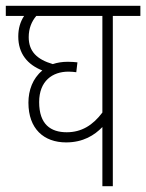

<svg xmlns="http://www.w3.org/2000/svg" viewBox="-20 -642 504 662"><path d="M464 -587V-622H0V-587H63C50 -567 43 -544 43 -516C43 -457 75 -419 126 -399C93 -372 78 -331 78 -288C78 -198 131 -151 208 -151C267 -151 306 -176 333 -204V0H369V-587ZM115 -290C115 -363 161 -395 216 -395C225 -395 235 -394 243 -393L247 -427C238 -428 227 -429 214 -429C194 -429 177 -426 162 -421C108 -437 79 -464 79 -514C79 -544 89 -568 105 -587H333V-254C300 -210 261 -186 210 -186C155 -186 115 -213 115 -290Z"/></svg>

Font: Noto Sans Condensed ExtraLight
Style: Regular
Weight: 200
Width: 3
Designer: Monotype Design Team
Foundry: Monotype Imaging Inc.
Version: Version 2.013